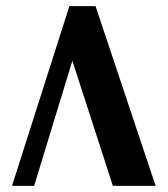

<svg xmlns="http://www.w3.org/2000/svg" viewBox="-20 -603 545 623"><path d="M346.2 0 214.8 -405.8 90.8 0H19L205.1 -583H290L484.9 0Z"/></svg>

Font: SimahzazaarabicW05-SemiBold
Style: Regular
Weight: 600
Designer: Ahmed zaza
Foundry: Ahmed zaza
Version: Version 1.001